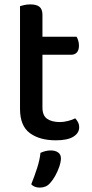

<svg xmlns="http://www.w3.org/2000/svg" viewBox="-20 -625 418 873"><path d="M71 -264H173V-136Q173 -100 194 -85Q215 -70 253 -70Q269 -70 289 -75Q309 -80 322 -87Q329 -80 334.5 -69.5Q340 -59 340 -46Q340 -20 313.5 -3.5Q287 13 234 13Q160 13 115.5 -20Q71 -53 71 -130ZM129 -376V-458H328Q332 -452 335.5 -441Q339 -430 339 -418Q339 -397 329.5 -386.5Q320 -376 303 -376ZM173 -236H71V-597Q77 -599 90 -602Q103 -605 118 -605Q146 -605 159.5 -594Q173 -583 173 -558ZM209 206Q199 218 187 223Q175 228 161 228Q136 228 122 213Q137 176 149 138.5Q161 101 164 70Q175 65 186.5 62Q198 59 211 59Q231 59 244 68Q257 77 257 95Q257 111 249.5 133Q242 155 231 174.5Q220 194 209 206Z"/></svg>

Font: Baloo Bhaijaan 2 Medium
Style: Regular
Weight: 500
Designer: Sanskriti Dholi, Noopur Datye and Ek Type
Foundry: Ek Type
Version: Version 1.701